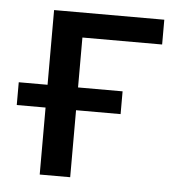

<svg xmlns="http://www.w3.org/2000/svg" viewBox="-42 -531 530 571"><g transform="rotate(5 223.0 -245.5)"><path d="M97 0V-200H11V-268H97V-491H426V-417H188V-268H321V-200H188V0Z"/></g></svg>

Font: Nunito Sans 10pt SemiCondensed Medium
Style: Regular
Weight: 500
Width: 4
Designer: Vernon Adams
Foundry: Vernon Adams
Version: Version 3.101;gftools[0.9.27]